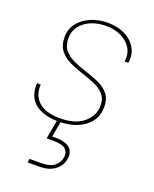

<svg xmlns="http://www.w3.org/2000/svg" viewBox="-148 -631 779 969"><g transform="rotate(20 241.5 -146.5)"><path d="M196 7Q145 7 106.5 -8Q68 -23 47 -55.5Q26 -88 29 -138H49Q45 -80 82.5 -45.5Q120 -11 197 -11Q280 -11 324.5 -49Q369 -87 369 -141Q369 -179 348 -201.5Q327 -224 294 -238Q261 -252 224.5 -263.5Q188 -275 155 -291Q122 -307 101 -333.5Q80 -360 80 -405Q80 -448 104.5 -479.5Q129 -511 170.5 -529Q212 -547 262 -547Q312 -547 352 -528Q392 -509 413 -474Q434 -439 427 -392H407Q413 -435 393.5 -465.5Q374 -496 338.5 -512.5Q303 -529 259 -529Q215 -529 179 -514Q143 -499 121.5 -471.5Q100 -444 100 -405Q100 -365 121 -341Q142 -317 175 -302.5Q208 -288 244.5 -276.5Q281 -265 314 -250Q347 -235 368 -209.5Q389 -184 389 -141Q389 -95 364.5 -62Q340 -29 296.5 -11Q253 7 196 7ZM210 -7 193 89Q225 87 247.5 91.5Q270 96 284 106.5Q298 117 303 132.5Q308 148 305 168Q301 193 285.5 212.5Q270 232 244.5 243Q219 254 184 254H121L124 234H184Q234 234 257 215.5Q280 197 285 168Q290 143 273.5 125Q257 107 207 107H170L190 -7Z"/></g></svg>

Font: Poppins Variable
Style: Italic
Weight: 100
Italic angle: -10°
Designer: Jonny Pinhorn
Foundry: Indian Type Foundry
Version: Version 6.000